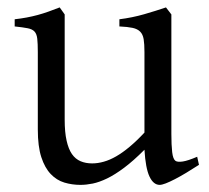

<svg xmlns="http://www.w3.org/2000/svg" viewBox="-20 -489 570 523"><path d="M522 -40Q503.9 -28.3 487.3 -18.3Q470.7 -8.3 456.5 -1Q442.4 6.3 431.6 10.5Q420.9 14.6 415 14.6Q397.9 14.6 387.2 -8.1Q376.5 -30.8 373.5 -81.1Q343.3 -50.8 318.1 -32Q293 -13.2 271.7 -2.9Q250.5 7.3 232.7 11Q214.8 14.6 199.2 14.6Q176.3 14.6 155.3 8.3Q134.3 2 118.2 -14.9Q102.1 -31.7 92.5 -61Q83 -90.3 83 -136.2V-347.2Q83 -370.6 81.5 -383.5Q80.1 -396.5 74 -403.1Q67.9 -409.7 55.2 -412.1Q42.5 -414.6 20 -417V-436.5Q37.6 -438.5 53 -441.4Q68.4 -444.3 82.8 -448.2Q97.2 -452.1 111.8 -457.3Q126.5 -462.4 142.6 -468.8L156.2 -449.7V-163.1Q156.2 -128.9 161.4 -106Q166.5 -83 176 -69.3Q185.5 -55.7 199.5 -49.8Q213.4 -43.9 231 -43.9Q246.6 -43.9 262.9 -48.6Q279.3 -53.2 296.6 -63.2Q314 -73.2 333 -89.1Q352.1 -105 373.5 -127.9V-347.2Q373.5 -369.1 371.3 -382.3Q369.1 -395.5 361.8 -402.8Q354.5 -410.2 341.1 -413.1Q327.6 -416 305.2 -417V-436.5Q340.3 -440.9 372.6 -450.2Q404.8 -459.5 432.1 -468.8L446.8 -449.7V-124Q446.8 -93.8 449 -74.7Q451.2 -55.7 458 -50.8Q463.9 -46.9 478 -49.1Q492.2 -51.3 517.1 -62Z"/></svg>

Font: Gentium Plus Viet
Style: Regular
Weight: 400
Designer: J. Victor Gaultney, Annie Olsen, Iska Routamaa, Becca Hirsbrunner
Foundry: SIL International
Version: Version 5.000